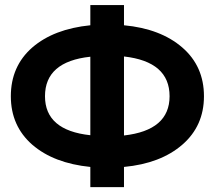

<svg xmlns="http://www.w3.org/2000/svg" viewBox="-20 -735 859 769"><path d="M796.9 -349.6Q796.9 -230.5 710 -155.3Q623 -80.1 476.6 -66.4Q476.6 -39.1 476.6 14.6Q443.4 14.6 341.8 14.6Q341.8 -4.9 341.8 -66.4Q195.3 -81.1 109.4 -155.3Q23.4 -230.5 23.4 -349.6Q23.4 -469.7 109.4 -544.9Q195.3 -619.1 341.8 -633.8Q341.8 -661.1 341.8 -714.8Q376 -714.8 476.6 -714.8Q476.6 -694.3 476.6 -633.8Q623 -620.1 710 -544.9Q796.9 -469.7 796.9 -349.6ZM476.6 -192.4Q659.2 -212.9 659.2 -349.6Q659.2 -488.3 476.6 -508.8Q476.6 -403.3 476.6 -192.4ZM160.2 -349.6Q160.2 -212.9 341.8 -193.4Q341.8 -297.9 341.8 -507.8Q160.2 -488.3 160.2 -349.6Z"/></svg>

Font: LeFont
Style: Regular
Weight: 700
Designer: Leryon MEDIA
Version: Version 1.0